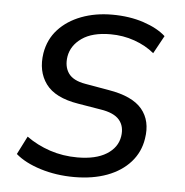

<svg xmlns="http://www.w3.org/2000/svg" viewBox="-43 -553 583 605"><g transform="rotate(5 248.0 -251.0)"><path d="M212.8 8.9Q156.1 8.9 106.2 -6.6Q56.4 -22.2 27 -47.7L56.1 -105.2Q89.5 -81.1 130.6 -67.3Q171.7 -53.6 217.7 -53.6Q275.7 -53.6 309.8 -74.8Q344 -96.1 349.6 -131.5Q354.6 -163.4 337.4 -183.7Q320.3 -204 277.7 -210.5L205.7 -222.5Q131.7 -234.5 102.7 -274.2Q73.7 -314 82.7 -371.8Q90.2 -416.1 118.6 -447Q147 -477.9 191 -494.6Q235.1 -511.3 288.3 -511.3Q343.2 -511.3 387.8 -496.5Q432.5 -481.6 458.2 -458.2L427.2 -401.6Q400.8 -423.7 364.6 -436.5Q328.4 -449.3 288.3 -449.3Q230.9 -449.3 198 -426.2Q165.2 -403.2 159.1 -367.8Q154.1 -335.8 169 -314.5Q183.9 -293.3 222.9 -286.7L297.4 -273.7Q373.4 -261.2 403.9 -224.5Q434.4 -187.8 425 -131Q418.5 -88.3 390.4 -56.6Q362.3 -25 317 -8Q271.6 8.9 212.8 8.9Z"/></g></svg>

Font: Mulish ExtraLight
Style: Italic
Weight: 200
Italic angle: -9°
Designer: Vernon Adams
Foundry: Vernon Adams
Version: Version 3.603